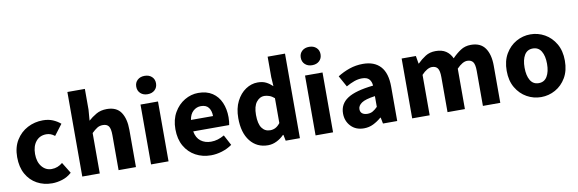

<svg xmlns="http://www.w3.org/2000/svg" viewBox="-53 -1173 4858 1615"><g transform="rotate(-10 2376.5 -365.5)"><path d="M289.6 12.2Q218.3 12.2 160.9 -19.3Q103.5 -50.8 70.1 -110.6Q36.6 -170.4 36.6 -255.4Q36.6 -339.8 73.7 -399.9Q110.8 -460 171.4 -491.7Q231.9 -523.4 302.7 -523.4Q350.1 -523.4 387 -507.8Q423.8 -492.2 452.1 -467.8L382.3 -376Q363.8 -390.6 346.7 -396.7Q329.6 -402.8 311 -402.8Q255.4 -402.8 222.4 -362.8Q189.5 -322.8 189.5 -255.4Q189.5 -188 222.4 -147.5Q255.4 -106.9 305.7 -106.9Q333 -106.9 356.4 -116.2Q379.9 -125.5 399.9 -142.1L457.5 -48.3Q420.4 -15.1 376 -1.5Q331.5 12.2 289.6 12.2Z M547.9 0V-722.2H697.3V-544.9L689.9 -452.1Q719.2 -478.5 757.8 -501Q796.4 -523.4 848.6 -523.4Q931.6 -523.4 969 -468.3Q1006.3 -413.1 1006.3 -317.4V0H857.9V-298.8Q857.9 -354.5 842.5 -375.5Q827.1 -396.5 793 -396.5Q764.6 -396.5 743.7 -383.1Q722.7 -369.6 697.3 -345.2V0Z M1135.3 0V-511.2H1284.7V0ZM1210.4 -586.4Q1172.9 -586.4 1149.4 -608.2Q1126 -629.9 1126 -665.5Q1126 -700.2 1149.4 -721.7Q1172.9 -743.2 1210.4 -743.2Q1248 -743.2 1271.5 -721.7Q1294.9 -700.2 1294.9 -665.5Q1294.9 -629.9 1271.5 -608.2Q1248 -586.4 1210.4 -586.4Z M1646 12.2Q1574.2 12.2 1515.6 -19.5Q1457 -51.3 1422.6 -111.1Q1388.2 -170.9 1388.2 -255.4Q1388.2 -337.9 1422.9 -397.9Q1457.5 -458 1512.9 -490.7Q1568.4 -523.4 1629.4 -523.4Q1701.7 -523.4 1749.8 -491.5Q1797.9 -459.5 1822 -403.8Q1846.2 -348.1 1846.2 -277.8Q1846.2 -258.3 1844.2 -240Q1842.3 -221.7 1839.8 -211.9H1532.7Q1542.5 -155.8 1578.6 -128.2Q1614.7 -100.6 1666.5 -100.6Q1696.3 -100.6 1724.4 -109.1Q1752.4 -117.7 1780.3 -133.8L1827.6 -44.9Q1788.1 -17.1 1740.2 -2.4Q1692.4 12.2 1646 12.2ZM1530.8 -310.1H1719.2Q1719.2 -354 1698.7 -382.1Q1678.2 -410.2 1632.8 -410.2Q1595.7 -410.2 1567.1 -384.8Q1538.6 -359.4 1530.8 -310.1Z M2133.3 12.2Q2038.6 12.2 1981.9 -59.1Q1925.3 -130.4 1925.3 -255.4Q1925.3 -338.9 1955.8 -398.9Q1986.3 -459 2034.7 -491.2Q2083 -523.4 2136.7 -523.4Q2179.2 -523.4 2208.3 -508.8Q2237.3 -494.1 2263.2 -469.7L2258.3 -546.9V-722.2H2406.7V0H2285.2L2274.9 -51.3H2270.5Q2243.7 -23.4 2207.5 -5.6Q2171.4 12.2 2133.3 12.2ZM2172.9 -108.9Q2197.3 -108.9 2217.8 -119.4Q2238.3 -129.9 2258.3 -155.3V-367.7Q2237.3 -386.2 2214.8 -394Q2192.4 -401.9 2171.4 -401.9Q2133.8 -401.9 2105.2 -366Q2076.7 -330.1 2076.7 -256.3Q2076.7 -180.7 2102.3 -144.8Q2127.9 -108.9 2172.9 -108.9Z M2540.5 0V-511.2H2689.9V0ZM2615.7 -586.4Q2578.1 -586.4 2554.7 -608.2Q2531.2 -629.9 2531.2 -665.5Q2531.2 -700.2 2554.7 -721.7Q2578.1 -743.2 2615.7 -743.2Q2653.3 -743.2 2676.8 -721.7Q2700.2 -700.2 2700.2 -665.5Q2700.2 -629.9 2676.8 -608.2Q2653.3 -586.4 2615.7 -586.4Z M2952.6 12.2Q2883.3 12.2 2841.6 -32Q2799.8 -76.2 2799.8 -141.1Q2799.8 -222.2 2868.4 -267.3Q2937 -312.5 3089.4 -328.6Q3087.4 -362.8 3068.6 -383.8Q3049.8 -404.8 3006.8 -404.8Q2974.6 -404.8 2941.4 -393.1Q2908.2 -381.3 2871.1 -360.4L2818.4 -455.6Q2866.2 -485.8 2920.9 -504.6Q2975.6 -523.4 3036.1 -523.4Q3133.8 -523.4 3185.8 -466.3Q3237.8 -409.2 3237.8 -292.5V0H3116.2L3106 -52.2H3102.1Q3069.3 -23.9 3032.7 -5.9Q2996.1 12.2 2952.6 12.2ZM3002.9 -103Q3028.8 -103 3048.6 -114.5Q3068.4 -126 3089.4 -147V-238.8Q3005.9 -227.5 2973.9 -205.1Q2941.9 -182.6 2941.9 -153.3Q2941.9 -127.9 2958.5 -115.5Q2975.1 -103 3002.9 -103Z M3365.7 0V-511.2H3487.3L3498.5 -444.8H3501.5Q3533.2 -476.6 3570.1 -500Q3606.9 -523.4 3657.2 -523.4Q3710.9 -523.4 3745.1 -500.5Q3779.3 -477.5 3797.4 -437Q3831.5 -472.7 3869.9 -498Q3908.2 -523.4 3958.5 -523.4Q4041 -523.4 4079.6 -468.3Q4118.2 -413.1 4118.2 -317.4V0H3969.7V-298.8Q3969.7 -354.5 3953.9 -375.5Q3938 -396.5 3904.8 -396.5Q3865.2 -396.5 3815.9 -345.2V0H3667.5V-298.8Q3667.5 -354.5 3651.9 -375.5Q3636.2 -396.5 3603.5 -396.5Q3584.5 -396.5 3561.8 -383.8Q3539.1 -371.1 3515.1 -345.2V0Z M4466.3 12.2Q4401.9 12.2 4345.2 -19.3Q4288.6 -50.8 4253.2 -110.6Q4217.8 -170.4 4217.8 -255.4Q4217.8 -339.8 4253.2 -399.9Q4288.6 -460 4345.2 -491.7Q4401.9 -523.4 4466.3 -523.4Q4531.2 -523.4 4587.9 -491.7Q4644.5 -460 4679.7 -399.9Q4714.8 -339.8 4714.8 -255.4Q4714.8 -170.4 4679.7 -110.6Q4644.5 -50.8 4587.9 -19.3Q4531.2 12.2 4466.3 12.2ZM4466.3 -106.9Q4514.2 -106.9 4538.3 -147.5Q4562.5 -188 4562.5 -255.4Q4562.5 -322.8 4538.3 -362.8Q4514.2 -402.8 4466.3 -402.8Q4418.5 -402.8 4394.5 -362.8Q4370.6 -322.8 4370.6 -255.4Q4370.6 -188 4394.5 -147.5Q4418.5 -106.9 4466.3 -106.9Z"/></g></svg>

Font: Akatab Black
Style: Regular
Weight: 900
Designer: SIL Global
Foundry: SIL Global
Version: Version 4.000